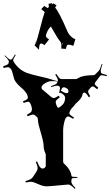

<svg xmlns="http://www.w3.org/2000/svg" viewBox="-34 -1176 707 1220"><path d="M355 -867.2 356 -886.2V-895L353 -901.9L354 -902.8Q353 -907.7 343 -919.4Q333 -931.2 314.5 -964.4Q295.9 -997.6 289.1 -1007.8Q274.9 -993.7 266.4 -975.6Q257.8 -957.5 257.8 -947.8Q257.8 -938 277.8 -925.8L249 -889.2Q233.4 -899.9 228 -899.9Q213.9 -899.9 213.9 -859.9L186 -887.2L192.9 -902.8L190.9 -904.8L195.8 -908.2Q202.1 -922.9 221.4 -998.5Q240.7 -1074.2 251 -1102.1L250 -1100.1Q250 -1101.1 228 -1118.2L247.1 -1138.2Q267.1 -1125 269 -1125L276.9 -1131.8Q274.9 -1140.6 274.9 -1151.9L296.9 -1155.8Q298.3 -1148.9 299.8 -1147L305.2 -1154.8L325.2 -1142.1Q316.9 -1129.4 316.9 -1128.9V-1127Q342.8 -1097.7 396 -973.1Q402.3 -959 415.5 -945.8Q428.7 -932.6 444.8 -926.8L432.1 -884.8Q412.6 -892.1 403.3 -892.1Q394 -892.1 391.1 -887Q388.2 -881.8 385.3 -865.2ZM362.8 -903.8 359.9 -899.9 365.2 -891.1ZM440.9 23.9Q414.6 -3.9 399.2 -3.4Q383.8 -2.9 334.2 2.4Q284.7 7.8 261.5 7.8Q238.3 7.8 207.5 -6.6Q176.8 -21 162.8 -21Q148.9 -21 129.9 -16.1L127.9 -25.9Q152.8 -32.2 162.4 -38.8Q171.9 -45.4 176 -52.7Q180.2 -60.1 188 -70.8Q205.1 -94.2 205.1 -107.2Q205.1 -120.1 193.8 -147L202.1 -149.9Q211.4 -125.5 217.8 -117.2Q227.5 -105 236.6 -105Q245.6 -105 251.2 -110.8Q256.8 -116.7 256.8 -122.1V-195.8Q256.8 -196.3 253.4 -204.1Q243.2 -226.6 243.2 -249.8Q243.2 -272.9 225.6 -331.8Q208 -390.6 207.5 -408.2Q207 -425.8 203.1 -430.2L189.9 -441.9Q183.6 -448.2 175 -448.2Q166.5 -448.2 142.1 -437L137.2 -446.8Q156.7 -457.5 162.8 -464.1Q168.9 -470.7 168.9 -482.2Q168.9 -493.7 161.9 -511.7Q154.8 -529.8 145 -529.8Q138.2 -529.8 116.2 -522L111.8 -532.2Q143.1 -543.9 143.1 -554.2Q143.1 -582.5 105.5 -615.2Q64.5 -649.9 56.2 -673.8Q53.7 -681.2 49.8 -696.8Q45.9 -712.4 43 -722.2Q40 -731.9 32.7 -740.5Q25.4 -749 17.3 -749Q9.3 -749 -11.2 -744.1L-14.2 -754.9Q9.8 -762.2 15.9 -767.6Q22 -772.9 22 -783.2V-786.1Q22 -795.4 -4.9 -820.8L-2 -824.2Q23.9 -796.9 33.2 -796.9H35.2Q43 -796.9 61 -830.1L65.9 -827.1Q49.8 -800.3 49.8 -794.2Q49.8 -788.1 50.8 -787.1Q83 -733.4 136.7 -712.9Q166.5 -702.1 220.2 -690.2Q273.9 -678.2 293.5 -671.1Q313 -664.1 333 -660.2L334 -666Q334 -676.3 316.9 -702.1L323.7 -706.1Q341.8 -678.7 347.7 -676.3Q353.5 -673.8 358.9 -673.8H451.2Q453.1 -673.8 466.8 -681.6Q494.6 -698.2 561 -698.2Q565.9 -698.2 569.8 -702.1L592.8 -725.1Q600.6 -731.4 612.8 -770L617.2 -769Q606 -733.9 606 -728Q606 -722.2 606.9 -720.2V-719.2Q607.4 -714.4 609.4 -711.9Q613.8 -706.5 645 -699.2L644 -691.9Q617.7 -698.2 611.6 -698.2Q605.5 -698.2 601.1 -691.9L572.8 -654.8Q567.9 -648.4 567.9 -642.6Q567.9 -636.7 590.8 -618.2L583 -608.9Q562.5 -627 556.2 -627Q549.8 -627 543.9 -621.1L533.2 -608.9Q525.9 -602.5 525.9 -594.7Q525.9 -586.9 539.1 -564L529.8 -558.1Q513.2 -587.9 501 -587.9Q492.2 -587.9 489.7 -574.2Q485.4 -549.3 445.8 -516.1Q443.4 -514.2 441.7 -510.5Q439.9 -506.8 430.7 -497.6Q406.7 -472.7 406.7 -455.1Q406.7 -447.3 436 -429.2L431.2 -420.9Q406.7 -436 398.9 -436Q383.8 -436 375.5 -404.5Q367.2 -373 367.2 -351.1V-147.9Q367.2 -144 371.1 -138.2Q414.1 -100.1 419.9 -60.1Q420.4 -56.6 421.4 -55.7Q424.3 -51.8 444.8 -51.8H457L458 -45.9Q426.3 -44.9 423.6 -42.2Q420.9 -39.6 420.9 -36.1L418.9 -22Q418.9 -7.8 445.8 19ZM347.2 -615.2Q347.2 -631.8 328.1 -631.8Q321.3 -631.8 291 -623L289.1 -627.9Q321.3 -639.6 324.7 -643.8Q328.1 -647.9 330.1 -652.6Q332 -657.2 333 -658.2Q313 -661.1 292.5 -660.4Q272 -659.7 251 -646.2Q230 -632.8 230 -621.3Q230 -609.9 236.8 -606L291 -560.1Q299.3 -553.2 308.1 -553.2Q316.9 -553.2 338.9 -567.9L346.2 -557.1Q319.8 -539.6 319.8 -529.1Q319.8 -518.6 325.9 -504.9Q332 -491.2 335.4 -491.2Q338.9 -491.2 345.5 -495.6Q352.1 -500 360.4 -507.3Q379.9 -525.4 379.9 -555.2Q379.9 -570.8 350.1 -587.9Q349.1 -585.9 349.1 -584L341.8 -585.9Q347.2 -609.9 347.2 -615.2ZM353 -599.1Q378.9 -584 389.9 -584Q400.9 -584 400.9 -596.2Q400.9 -608.4 391.1 -613.8L381.8 -619.1Q377.9 -621.1 375 -621.1H370.1Q362.3 -620.1 359.1 -614.5Q356 -608.9 353 -599.1ZM399.9 -586.9 397.9 -585.9Q398.9 -585.9 399.9 -586.9ZM393.1 -583 392.1 -582Q393.1 -582 393.1 -583Z"/></svg>

Font: Eater Caps
Style: Regular
Weight: 400
Version: Version 001.002